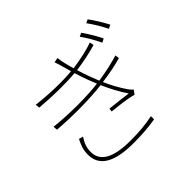

<svg xmlns="http://www.w3.org/2000/svg" viewBox="-184 -1076 1369 1369"><g transform="rotate(-45 500.0 -392.0)"><path d="M744 -785 717 -772C746 -733 781 -671 801 -628L829 -643C805 -692 767 -754 744 -785ZM844 -820 818 -807C848 -768 883 -707 904 -665L932 -679C907 -727 868 -790 844 -820ZM230 -252 198 -261C177 -220 163 -185 163 -136C163 -21 259 36 451 36C540 36 605 31 675 19V-13C602 2 541 8 449 8C268 8 191 -45 191 -136C191 -182 206 -216 230 -252ZM481 -705 499 -642C402 -633 274 -636 152 -651L155 -619C279 -608 409 -606 507 -615C517 -583 528 -549 540 -517L567 -449C454 -435 284 -433 131 -450L133 -418C290 -406 458 -408 578 -423C606 -359 640 -294 678 -239C644 -244 569 -253 504 -260L501 -234C566 -227 644 -220 700 -203L723 -233C712 -243 701 -255 693 -267C657 -319 629 -373 605 -427C686 -437 759 -453 807 -467L802 -498C756 -483 674 -464 594 -452L565 -527C556 -552 545 -583 535 -617C607 -627 687 -643 745 -661L739 -692C678 -670 599 -654 527 -644C513 -691 501 -740 497 -777L461 -770C468 -752 475 -727 481 -705Z"/></g></svg>

Font: Harano Aji Gothic KR ExtraLight
Style: Regular
Weight: 250
Foundry: Masamichi Hosoda
Version: HaranoAjiGothicKR-ExtraLight version 20220220;ttx 4.29.1